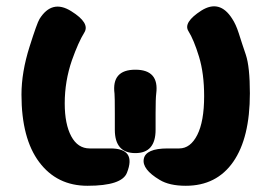

<svg xmlns="http://www.w3.org/2000/svg" viewBox="-20 -583 873 617"><path d="M415 -91Q349 -91 349 -166V-219Q349 -273 348 -282Q338 -359 415 -359Q492 -359 482 -282Q480 -266 480 -219V-166Q480 -91 415 -91ZM442 -72Q448 -106 519 -106H556Q592 -106 614 -149.5Q636 -193 636 -274Q636 -347 619.5 -401Q603 -455 585.5 -483Q568 -511 627 -549Q686 -586 726 -523Q738 -505 747 -477Q758 -442 770 -407Q783 -368 783 -283Q783 -140 729.5 -63Q676 14 577 14Q524 14 493 -5Q436 -39 442 -72ZM335 -106Q419 -106 388 -28Q372 14 261 14Q163 14 106 -62Q49 -138 49 -279Q49 -351 75 -433Q99 -509 107 -522Q147 -586 209 -547Q270 -509 251 -478.5Q232 -448 211 -389Q188 -322 188 -251Q188 -184 209 -145Q230 -106 268 -106Z"/></svg>

Font: Resource Han Rounded KR
Style: Bold
Weight: 700
Designer: Cyano Hao (round all glyphs); Ryoko NISHIZUKA 西塚涼子 (kana, bopomofo & ideographs); Paul D. Hunt (Latin, Greek & Cyrillic)
Foundry: Cyano Hao
Version: 0.990